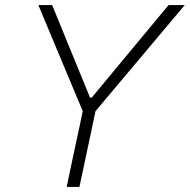

<svg xmlns="http://www.w3.org/2000/svg" viewBox="-20 -733 744 753"><path d="M241.5 0Q254 -60.5 266 -116.5Q278 -172 292 -237.5L304.5 -297L199 -549Q182 -589.5 166.5 -627Q151 -664 130.5 -713H184.5Q205.5 -661 221 -624Q236 -587 249.5 -554Q263 -521 279.5 -481L333 -350.5H340L444.5 -476.5Q479 -518 507.5 -552.5Q536 -587 567.5 -624.5L641 -713H704.5Q670 -672 635 -630.5Q600 -588.5 566.5 -549L354.5 -297L342 -237.5Q328 -172 316.2 -116.2Q304.5 -60.5 291.5 0Z"/></svg>

Font: Heraclito ExtraLight
Style: Italic
Weight: 200
Italic angle: -12°
Designer: Kostas Bartsokas (font) & Cristiano Sobral (main changes)
Foundry: Kostas Bartsokas (font) & Cristiano Sobral (main changes)
Version: Version 1.00;July 8, 2020;FontCreator 13.0.0.2655 64-bit